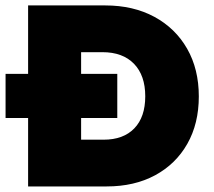

<svg xmlns="http://www.w3.org/2000/svg" viewBox="-20 -670 768 690"><path d="M0 -404.5H81V-650.5H358Q459 -650.5 534.8 -609.5Q610.5 -568.5 652.5 -495Q694.5 -421.5 694.5 -323.5Q694.5 -226 653.2 -153.2Q612 -80.5 537.5 -40.2Q463 0 363.5 0H81V-246H0ZM271.5 -482.5V-404.5H401.5V-246H271.5V-168H352.5Q423.5 -168 462.8 -208.8Q502 -249.5 502 -324Q502 -399 461.5 -440.8Q421 -482.5 348 -482.5Z"/></svg>

Font: Overused Grotesk Black
Style: Regular
Weight: 900
Version: Version 0.004